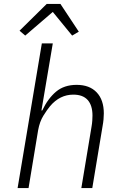

<svg xmlns="http://www.w3.org/2000/svg" viewBox="-20 -962 640 982"><path d="M194 -740H250L192 -397H196Q225 -458 266.5 -493Q308 -528 372 -528Q438 -528 474.5 -489.5Q511 -451 511 -382Q511 -368 509.5 -351.5Q508 -335 505 -319L452 0H396L448 -313Q451 -330 452 -345Q453 -360 453 -371Q453 -423 428.5 -450.5Q404 -478 355 -478Q286 -478 236 -419Q221 -401 202 -370.5Q183 -340 175 -296L126 0H70ZM289 -942 383 -800 349 -780 250 -901 109 -780 80 -805 219 -942Z"/></svg>

Font: IBM Plex Mono Light
Style: Italic
Weight: 300
Italic angle: -9°
Monospace: yes
Designer: Mike Abbink, Paul van der Laan, Pieter van Rosmalen
Foundry: Bold Monday
Version: Version 2.3